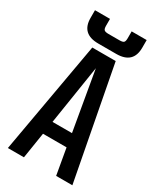

<svg xmlns="http://www.w3.org/2000/svg" viewBox="-199 -860 783 930"><g transform="rotate(30 192.5 -394.5)"><path d="M238.8 -657.2H138.2Q43.9 -657.2 43.9 -746.1V-789.1H127.9V-751Q127.9 -733.4 134 -727.8Q140.1 -722.2 158.2 -722.2H219.2Q237.3 -722.2 243.2 -727.8Q249 -733.4 249 -751V-789.1H333V-746.1Q333 -657.2 238.8 -657.2ZM136.2 -217.8H245.1L188 -547.9ZM282.2 0 256.8 -145H125L102.1 0H12.2L123 -626H253.9L373 0Z"/></g></svg>

Font: Teko
Style: Regular
Weight: 400
Designer: Manushi Parikh, Jonny Pinhorn
Foundry: Indian Type Foundry
Version: Version 2.000;PS 1.0;hotconv 1.0.79;makeotf.lib2.5.61930